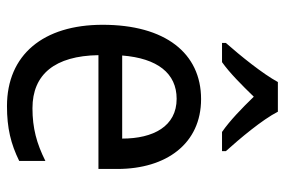

<svg xmlns="http://www.w3.org/2000/svg" viewBox="-153 -653 816 550"><g transform="rotate(90 255.0 -378.0)"><path d="M300 -766H215C191 -722 140 -659 103 -617V-606H158C189 -628 223 -662 257 -697C291 -662 325 -629 358 -606H413V-617C377 -657 323 -721 300 -766ZM264 -546C132 -546 51 -443 51 -264C51 -94 137 10 284 10C347 10 392 -1 441 -25V-100C391 -75 347 -63 290 -63C193 -63 140 -127 138 -252H464V-306C464 -447 391 -546 264 -546ZM263 -476C342 -476 377 -409 377 -320H139C147 -421 190 -476 263 -476Z"/></g></svg>

Font: Noto Sans Arabic SemCond
Style: Regular
Weight: 400
Width: 4
Designer: Monotype Design Team, Nadine Chahine, Nizar Qandah and Khaled Hosny
Foundry: Monotype Imaging Inc.
Version: Version 2.012